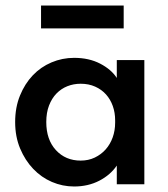

<svg xmlns="http://www.w3.org/2000/svg" viewBox="-20 -669 609 697"><path d="M249 8Q207 8 168.5 -8.5Q130 -25 100.5 -56Q71 -87 53 -130Q35 -173 35 -226Q35 -279 52.5 -322Q70 -365 99 -395.5Q128 -426 167 -442.5Q206 -459 249 -459Q303 -459 343.5 -438Q384 -417 404 -386V-451H504V0H404V-68Q381 -34 340.5 -13Q300 8 249 8ZM273 -86Q301 -86 324 -97Q347 -108 363.5 -126.5Q380 -145 389 -170Q398 -195 398 -224V-232Q398 -260 389.5 -284Q381 -308 365 -326Q349 -344 325.5 -354.5Q302 -365 273 -365Q247 -365 224.5 -356Q202 -347 185 -329.5Q168 -312 158 -286Q148 -260 148 -226Q148 -162 183 -124Q218 -86 273 -86ZM429 -566H129V-649H429Z"/></svg>

Font: Tilda Sans Semibold
Style: Regular
Weight: 600
Designer: ParaType Ltd
Foundry: ParaType Ltd
Version: Version 1.009